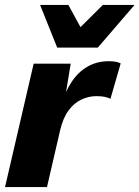

<svg xmlns="http://www.w3.org/2000/svg" viewBox="-20 -758 565 778"><path d="M0.4 0 116.4 -500H266.6L236.4 -318.4L228.6 -335Q244.6 -387.6 270.8 -427Q297 -466.4 334.9 -488.2Q372.8 -510 421 -510Q437.6 -510 449.2 -507.7Q460.8 -505.4 469 -501L427.6 -357.8Q417.6 -362.8 404.2 -365.6Q390.8 -368.4 370.2 -368.4Q338.8 -368.4 309.5 -354.5Q280.2 -340.6 257.9 -310.6Q235.6 -280.6 223.8 -230.8L170.4 0ZM211.8 -565 142.4 -738H257L306.2 -648L396.8 -738H525.2L376.2 -565Z"/></svg>

Font: Work Sans
Style: Italic
Weight: 400
Italic angle: -13°
Designer: Wei Huang
Foundry: Wei Huang
Version: Version 2.012